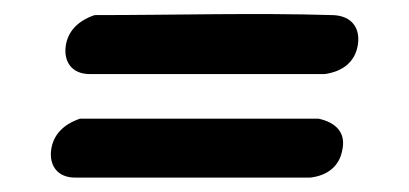

<svg xmlns="http://www.w3.org/2000/svg" viewBox="-20 -376 569 267"><path d="M411 -129 411.3 -129C436.1 -131.9 452.2 -145.3 456.1 -167.8C460.9 -190.5 448.5 -205.3 423.3 -210.9L422.8 -211H91.3L90.5 -210.7C68 -202.9 54 -188.3 51.2 -168C48.2 -147.2 58.8 -129 84.7 -129ZM431.3 -273 431.6 -273C457.1 -276.6 473.6 -290.2 477.5 -312.8C481.5 -335.9 470.1 -354.2 442.6 -355C333.1 -358.3 222.4 -355 112.5 -355H111.6L110.7 -354.7C88.2 -346.9 74.3 -332.3 71.4 -312C68.5 -291.2 79 -273 104.9 -273Z"/></svg>

Font: Hi.
Style: Bold
Weight: 400
Designer: Mew Too, Robert Jablonski
Foundry: Cannot Into Space Fonts
Version: Version 1.996